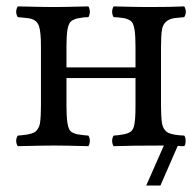

<svg xmlns="http://www.w3.org/2000/svg" viewBox="-20 -451 598 595"><path d="M106.9 -307.1Q106.9 -353 100.6 -370.6Q94.2 -388.2 75.2 -393.1Q67.4 -395 64 -395Q61.5 -395.5 35.2 -397.9Q32.7 -400.4 30.8 -408.2Q29.3 -414.6 30.8 -420.9Q32.7 -428.7 35.2 -431.2Q115.2 -429.2 146 -429.2Q177.7 -429.2 253.9 -431.2Q255.9 -429.2 257.8 -420.9Q259.3 -414.6 257.8 -408.2Q255.9 -399.9 253.9 -397.9Q251 -397.9 245.8 -397.5Q240.7 -397 238.8 -397Q226.6 -395.5 220 -394Q213.4 -392.6 206.1 -388.9Q198.7 -385.3 194.8 -377.9Q190.9 -370.6 189 -358.9Q186 -339.4 186 -307.1V-242.2H399.9V-307.1Q399.9 -338.9 397 -358.9Q395 -371.1 391.4 -378.4Q387.7 -385.7 380.1 -389.4Q372.6 -393.1 366.5 -394.3Q360.4 -395.5 347.2 -397Q345.7 -397 340.3 -397.5Q335 -397.9 332 -397.9Q330.1 -399.9 328.1 -408.2Q326.7 -414.6 328.1 -420.9Q330.1 -429.2 332 -431.2Q404.3 -429.2 439 -429.2Q515.6 -429.2 550.8 -431.2Q553.2 -428.7 555.2 -420.9Q556.6 -414.6 555.2 -408.2Q553.2 -400.4 550.8 -397.9Q533.2 -396.5 522 -395Q487.3 -390.6 481.9 -358.9Q479 -339.4 479 -307.1V-122.1Q479 -89.8 481.9 -69.8Q485.8 -47.4 502 -39.1Q517.6 -32.2 550.8 -30.8Q555.2 -26.4 555.2 -14.4Q555.2 -2.4 550.8 2Q537.6 2 530.8 1L477.1 124H433.1L487.8 0Q383.8 0 332 2Q330.1 0 328.1 -7.8Q326.7 -14.6 328.1 -21Q330.1 -28.8 332 -30.8Q335 -30.8 340.3 -31.5Q345.7 -32.2 347.2 -32.2Q349.6 -32.7 353.8 -33.2Q357.9 -33.7 359.9 -34.2Q375.5 -36.6 383.5 -42Q391.6 -47.4 395 -59.1Q399.9 -75.7 399.9 -122.1V-209H186V-122.1Q186 -89.8 189 -69.8Q190.9 -57.6 194.6 -50.3Q198.2 -43 205.8 -39.6Q213.4 -36.1 219.2 -34.9Q225.1 -33.7 238.8 -32.2Q240.2 -32.2 245.6 -31.5Q251 -30.8 253.9 -30.8Q255.9 -28.8 257.8 -21Q259.3 -14.6 257.8 -7.8Q255.9 0 253.9 2Q181.6 0 147 0Q115.2 0 35.2 2Q32.7 -0.5 30.8 -7.8Q29.3 -14.6 30.8 -21Q32.7 -28.3 35.2 -30.8Q38.1 -30.8 43 -31.5Q47.9 -32.2 49.8 -32.2Q60.1 -33.2 65.4 -34.2Q70.8 -35.2 78.6 -37.6Q86.4 -40 90.6 -43.7Q94.7 -47.4 98.6 -54Q102.5 -60.5 104 -69.8Q106.9 -89.8 106.9 -122.1Z"/></svg>

Font: Common Serif
Style: Regular
Weight: 400
Designer: Philipp H. Poll, Khaled Hosny
Foundry: Stefan Peev, Context Ltd.
Version: Version 1.026